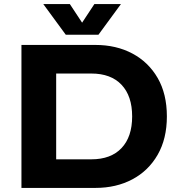

<svg xmlns="http://www.w3.org/2000/svg" viewBox="-20 -920 892 940"><path d="M447 0H85V-700H447Q549 -700 628 -658Q707 -616 752 -538Q797 -460 797 -350Q797 -241 752 -162.5Q707 -84 628 -42Q549 0 447 0ZM427 -560H255V-140H427Q523 -140 575 -195Q627 -250 627 -350Q627 -450 575 -505Q523 -560 427 -560ZM382 -809 442 -900H572L462 -750H302L192 -900H322Z"/></svg>

Font: Copperplate Sans CC
Style: Bold
Weight: 700
Designer: indestructible type*
Foundry: Cowboy Collective
Version: Version 1.000